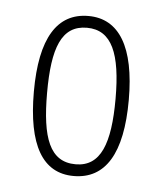

<svg xmlns="http://www.w3.org/2000/svg" viewBox="-36 -752 342 405"><g transform="rotate(5 135.0 -549.5)"><path d="M134 -380C201 -380 236 -436 236 -550C236 -662 201 -719 136 -719C70 -719 35 -664 35 -550C35 -437 68 -380 134 -380ZM136 -405C81 -405 63 -455 63 -550C63 -645 81 -694 135 -694C188 -694 208 -645 208 -550C208 -455 189 -405 136 -405Z"/></g></svg>

Font: Noto Serif Armenian ExtraCondensed Thin
Style: Regular
Weight: 100
Width: 2
Designer: Monotype Design Team
Foundry: Monotype Imaging Inc.
Version: Version 2.008